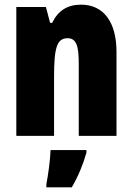

<svg xmlns="http://www.w3.org/2000/svg" viewBox="-20 -583 569 824"><path d="M328 -563C269 -563 229 -537 204 -485H195L177 -553H50V0H212V-253C212 -378 224 -419 270 -419C310 -419 318 -381 318 -308V0H480V-360C480 -489 424 -563 328 -563ZM351 72V61H197C196 101 186 173 179 207V221H288C315 175 336 125 351 72Z"/></svg>

Font: Noto Sans Oriya ExtCond Blk
Style: Regular
Weight: 900
Width: 2
Designer: Amélie Bonet and Sol Matas
Foundry: Google LLC
Version: Version 2.006